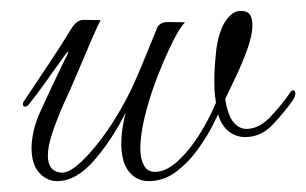

<svg xmlns="http://www.w3.org/2000/svg" viewBox="-20 -327 563 353"><path d="M85 6Q66 6 52 -9.5Q38 -25 38 -55Q38 -69 42 -87Q46 -105 56 -126Q79 -176 90 -198.5Q101 -221 104 -227Q107 -233 105 -232Q103 -231 90.5 -213.5Q78 -196 62 -173.5Q46 -151 33 -135Q30 -131 26 -131Q22 -131 22 -135Q22 -139 26 -144Q54 -186 73 -214.5Q92 -243 111 -274Q121 -291 135 -290.5Q149 -290 165 -290Q161 -283 149 -255.5Q137 -228 123 -194.5Q109 -161 97 -136Q84 -106 76 -82Q68 -58 68 -41Q68 -14 89 -10Q102 -7 120 -21.5Q138 -36 158 -61Q178 -86 196 -116Q214 -146 227 -175Q239 -202 250 -229.5Q261 -257 269 -276Q274 -287 290.5 -286.5Q307 -286 320 -286Q311 -277 297.5 -250Q284 -223 270 -187.5Q256 -152 247 -116Q238 -80 238 -54Q238 -35 244.5 -23Q251 -11 265 -11Q285 -11 306.5 -30.5Q328 -50 346.5 -79.5Q365 -109 377 -138Q377 -139 375.5 -149.5Q374 -160 374 -180Q374 -191 375 -206Q376 -221 378 -238Q383 -272 395.5 -289.5Q408 -307 422 -307Q435 -307 439.5 -300Q444 -293 444 -281Q444 -261 433.5 -233Q423 -205 411 -180.5Q399 -156 394 -145Q399 -114 409.5 -102Q420 -90 433 -90Q456 -90 477 -112Q498 -134 515 -159Q517 -161 519 -161Q523 -161 523 -155Q523 -150 518 -142Q503 -121 481.5 -98Q460 -75 431 -75Q414 -75 400.5 -85.5Q387 -96 381 -117Q381 -117 372 -98.5Q363 -80 346 -55.5Q329 -31 305.5 -12.5Q282 6 253 6Q231 6 217 -11.5Q203 -29 203 -64Q203 -76 205 -90Q207 -104 211 -120Q186 -70 153 -32Q120 6 85 6Z"/></svg>

Font: Gwendolyn
Style: Regular
Weight: 400
Designer: Robert E. Leuschke
Foundry: Robert E. Leuschke
Version: Version 1.010; ttfautohint (v1.8.3)